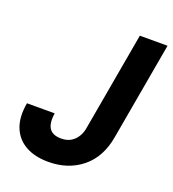

<svg xmlns="http://www.w3.org/2000/svg" viewBox="-130 -800 822 912"><g transform="rotate(20 280.5 -344.0)"><path d="M217 12Q148 12 101 -14.5Q54 -41 34 -91.5Q14 -142 27 -215H167Q162 -183 167 -160Q172 -137 189 -125Q206 -113 236 -113Q264 -113 284 -124.5Q304 -136 317 -157Q330 -178 334 -207L421 -700H561L474 -207Q456 -101 386.5 -44.5Q317 12 217 12Z"/></g></svg>

Font: DM Sans 9pt ExtraBold
Style: Italic
Weight: 800
Italic angle: -10°
Version: Version 4.004;gftools[0.9.30]